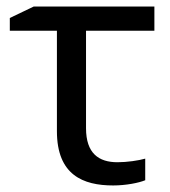

<svg xmlns="http://www.w3.org/2000/svg" viewBox="-20 -556 519 587"><path d="M326 11C365 11 405 3 424 -5V-71C403 -65 368 -60 339 -60C282 -60 243 -87 243 -164V-462H452V-536H83L10 -501V-462H154V-155C154 -21 234 11 326 11Z"/></svg>

Font: Noto Sans Math
Style: Regular
Weight: 400
Designer: Monotype Design Team, Delve Withrington, Jeff Kellem
Foundry: Monotype Imaging Inc., Delve Fonts LLC
Version: Version 3.000